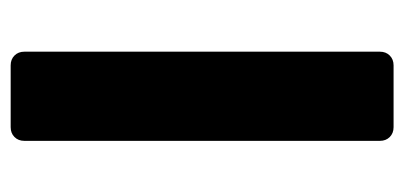

<svg xmlns="http://www.w3.org/2000/svg" viewBox="-214 -526 740 351"><g transform="rotate(90 155.5 -350.0)"><path d="M99 0Q88 0 81 -7Q74 -14 74 -25V-675Q74 -686 81 -693Q88 -700 99 -700H212Q223 -700 230 -693Q237 -686 237 -675V-25Q237 -14 230 -7Q223 0 212 0Z"/></g></svg>

Font: Fz Rubik SemBd
Style: Regular
Weight: 600
Designer: Hubert and Fischer
Foundry: Hubert and Fischer
Version: Vit hóa bi FontZin.com